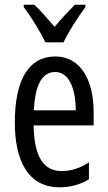

<svg xmlns="http://www.w3.org/2000/svg" viewBox="-20 -786 458 816"><path d="M173 -606H250C271 -652 313 -715 343 -756V-766H298C264 -731 246 -712 212 -672C182 -706 151 -743 126 -766H81V-756C116 -709 152 -650 173 -606ZM215 -546C102 -546 43 -447 43 -265C43 -109 96 10 233 10C279 10 320 -1 358 -24V-96C318 -70 281 -59 242 -59C163 -59 125 -123 123 -253H378V-309C378 -442 325 -546 215 -546ZM215 -480C275 -480 302 -405 302 -317H124C129 -428 160 -480 215 -480Z"/></svg>

Font: Noto Sans Lao Looped ExtraCondensed
Style: Regular
Weight: 400
Width: 2
Designer: Mark Frömberg, Ben Mitchell
Foundry: The Fontpad Ltd
Version: Version 1.003